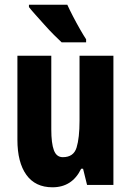

<svg xmlns="http://www.w3.org/2000/svg" viewBox="-20 -879 558 816"><path d="M462 -642V-93H350L333 -162H325Q287 -83 203 -83Q130 -83 92 -136Q54 -189 54 -285V-642H198V-329Q198 -270 209 -240.5Q220 -211 247 -211Q293 -211 305.5 -252Q318 -293 318 -366V-642ZM266 -859Q275 -839 290 -810Q305 -781 320.5 -754Q336 -727 346 -712V-699H242Q229 -711 209.5 -730.5Q190 -750 169.5 -773Q149 -796 131 -816Q113 -836 103 -849V-859Z"/></svg>

Font: Noto Sans Kannada UI ExtraCondensed ExtraBold
Style: Regular
Weight: 800
Width: 2
Designer: Jelle Bosma - Monotype Design Team
Foundry: Monotype Imaging Inc.
Version: Version 2.005; ttfautohint (v1.8.4.7-5d5b)